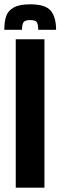

<svg xmlns="http://www.w3.org/2000/svg" viewBox="-44 -870 280 890"><path d="M29 0V-688H162V0ZM216 -732H133Q133 -756 127 -766.5Q121 -777 96 -777Q71 -777 64.5 -766Q58 -755 58 -732H-24Q-24 -771 -15 -796Q-6 -821 20 -835.5Q46 -850 96 -850Q167 -850 191.5 -820Q216 -790 216 -732Z"/></svg>

Font: Saira Ultra Condensed Black
Style: Regular
Weight: 900
Width: 1
Designer: Hector Gatti with collaboration of the Omnibus-Type team
Foundry: Omnibus-Type
Version: Version 1.001; ttfautohint (v1.8)